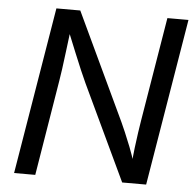

<svg xmlns="http://www.w3.org/2000/svg" viewBox="-52 -781 848 833"><g transform="rotate(5 372.0 -364.0)"><path d="M39.6 0 160.2 -727.5H264.2L484.4 -260.3Q491.2 -245.6 502.9 -218.5Q514.6 -191.4 528.3 -156.5Q542 -121.6 554.2 -81.5L543.9 -77.6Q546.9 -116.2 551.3 -153.3Q555.7 -190.4 560.5 -222.4Q565.4 -254.4 568.8 -275.9L643.6 -727.5H735.4L614.7 0H510.3L314 -415.5Q302.7 -439.9 289.8 -470Q276.9 -500 259.8 -542Q242.7 -584 218.3 -644L231 -649.4Q223.6 -590.8 218 -545.4Q212.4 -500 208 -468Q203.6 -436 200.2 -416.5L131.8 0Z"/></g></svg>

Font: Inter 18pt
Style: Italic
Weight: 400
Italic angle: -9.3988°
Designer: Rasmus Andersson
Foundry: rsms
Version: Version 4.001;git-66647c0bb